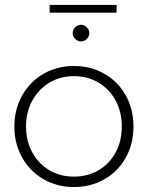

<svg xmlns="http://www.w3.org/2000/svg" viewBox="-20 -750 602 774"><path d="M278 4Q210 4 155.5 -27.5Q101 -59 69.5 -114.5Q38 -170 38 -240Q38 -310 69.5 -365.5Q101 -421 155.5 -452.5Q210 -484 278 -484Q346 -484 401 -452.5Q456 -421 487 -365.5Q518 -310 518 -240Q518 -170 487 -114.5Q456 -59 401 -27.5Q346 4 278 4ZM278 -38Q333 -38 377 -63.5Q421 -89 446 -135Q471 -181 471 -240Q471 -299 446 -345Q421 -391 377 -417Q333 -443 278 -443Q223 -443 179.5 -417Q136 -391 110.5 -345Q85 -299 85 -240Q85 -181 110.5 -135Q136 -89 179.5 -63.5Q223 -38 278 -38ZM306.5 -583Q293 -583 283 -593Q273 -603 273 -616.5Q273 -630 283 -640Q293 -650 306.5 -650Q320 -650 330 -640Q340 -630 340 -616.5Q340 -603 330 -593Q320 -583 306.5 -583ZM180 -730H450V-699H180Z"/></svg>

Font: Montserrat Ace
Style: Light
Weight: 300
Designer: Julieta Ulanovsky
Foundry: Julieta Ulanovsky
Version: Version 1